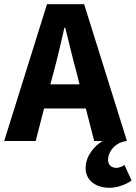

<svg xmlns="http://www.w3.org/2000/svg" viewBox="-26 -672 647 915"><path d="M496 223C531 223 575 208 601 188L567 114C557 121 543 128 528 128C507 128 489 115 489 90C489 50 524 5 579 0L375 -652H198L-6 0H144L184 -155H383L423 0H463C430 19 382 67 382 129C382 189 432 223 496 223ZM230 -330C248 -395 265 -471 281 -540H285C302 -472 320 -395 338 -330L353 -270H214Z"/></svg>

Font: Giro Sans Regular
Style: Bold
Weight: 700
Designer: Paul D. Hunt
Foundry: Adobe Systems Incorporated
Version: Version 1.000;PS 1.0;hotconv 1.0.88;makeotf.lib2.5.647800